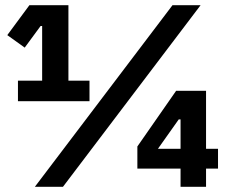

<svg xmlns="http://www.w3.org/2000/svg" viewBox="-20 -718 877 738"><path d="M772 0H674V-70H508V-155L657 -369H772V-146H818V-70H772ZM674 -146V-259H667L587 -146ZM222 0H114L643 -698H751ZM324 -329H49V-408H142V-618H136L75 -535L8 -583L93 -698H243V-408H324Z"/></svg>

Font: Aneliza
Style: Bold
Weight: 700
Designer: Mike Abbink, Paul van der Laan, Pieter van Rosmalen
Foundry: Bold Monday
Version: Version 3.0